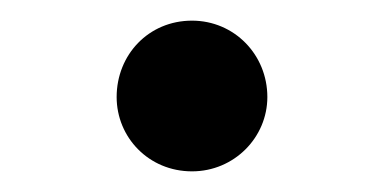

<svg xmlns="http://www.w3.org/2000/svg" viewBox="-20 -457 372 186"><path d="M166 -291C207 -291 239 -324 239 -363C239 -404 207 -437 166 -437C124 -437 93 -404 93 -363C93 -324 124 -291 166 -291Z"/></svg>

Font: GenKiMin2 TW SB
Style: Regular
Weight: 600
Version: Version 2.100;PS 2.1;hotconv 16.6.51;makeotf.lib2.5.65220 DE